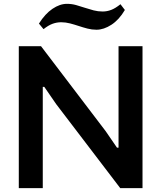

<svg xmlns="http://www.w3.org/2000/svg" viewBox="-20 -981 841 1001"><path d="M183 -858Q215 -909 253.5 -935Q292 -961 329 -961Q354 -961 377 -954.5Q400 -948 422.5 -940.5Q445 -933 468 -927Q491 -921 515 -921Q538 -921 560 -929.5Q582 -938 608 -959L631 -929Q601 -878 561 -852Q521 -826 483 -826Q459 -826 436 -832Q413 -838 390.5 -845.5Q368 -853 345 -859Q322 -865 299 -865Q276 -865 254 -857Q232 -849 207 -829ZM78 -740H194L531 -297L590 -211H598V-740H723V0H607L273 -438L211 -528H203V0H78Z"/></svg>

Font: Encode Sans Normal
Style: SemiBold
Weight: 600
Designer: Pablo Impallari, Andres Torresi
Foundry: Pablo Impallari, Andres Torresi
Version: Version 1.000; ttfautohint (v1.00) -l 8 -r 50 -G 200 -x 14 -